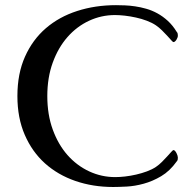

<svg xmlns="http://www.w3.org/2000/svg" viewBox="-20 -726 760 759"><path d="M665.5 -559.6Q663.6 -559.6 657 -566.9Q650.4 -574.2 641.1 -584.5Q631.8 -594.7 620.1 -606.2Q608.4 -617.7 596.2 -626Q581.1 -636.2 560.3 -644Q539.6 -651.9 517.3 -656.7Q495.1 -661.6 473.4 -664.1Q451.7 -666.5 434.6 -666.5Q380.4 -666.5 331.8 -643.8Q283.2 -621.1 246.6 -579.3Q210 -537.6 188.5 -478.5Q167 -419.4 167 -346.2Q167 -272.9 188.5 -213.9Q210 -154.8 246.8 -113Q283.7 -71.3 332.5 -48.6Q381.3 -25.9 435.5 -25.9Q452.6 -25.9 474.4 -28.3Q496.1 -30.8 518.3 -35.9Q540.5 -41 561 -48.6Q581.5 -56.2 596.7 -66.4Q608.9 -74.7 620.4 -86.2Q631.8 -97.7 641.1 -107.9Q650.4 -118.2 657 -125.5Q663.6 -132.8 665.5 -132.8Q668.9 -132.8 672.1 -129.2Q675.3 -125.5 677.7 -120.8Q680.2 -116.2 681.6 -111.3Q683.1 -106.4 683.1 -103.5Q683.1 -100.6 682.6 -95.9Q682.1 -91.3 678.2 -87.4Q651.4 -49.8 617.2 -29.5Q583 -9.3 548.1 0.2Q513.2 9.8 481.2 11.5Q449.2 13.2 427.2 13.2Q347.2 13.2 277.8 -10.7Q208.5 -34.7 157.7 -80.3Q106.9 -126 77.9 -192.9Q48.8 -259.8 48.8 -346.2Q48.8 -435.1 78.9 -502.2Q108.9 -569.3 161.4 -614.5Q213.9 -659.7 285.2 -682.6Q356.4 -705.6 438.5 -705.6Q454.1 -705.6 473.4 -704.8Q492.7 -704.1 514.2 -700.9Q535.6 -697.8 558.1 -691.4Q580.6 -685.1 602.1 -673.3Q623.5 -661.6 643.1 -643.8Q662.6 -626 678.2 -600.6Q682.1 -596.7 682.6 -592Q683.1 -587.4 683.1 -584.5Q683.1 -581.5 681.6 -577.4Q680.2 -573.2 677.7 -569.3Q675.3 -565.4 672.1 -562.5Q668.9 -559.6 665.5 -559.6Z"/></svg>

Font: Cardo
Style: Bold
Weight: 700
Designer: David J. Perry
Foundry: David J. Perry
Version: Version 1.0011